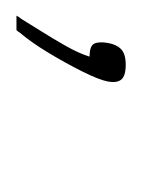

<svg xmlns="http://www.w3.org/2000/svg" viewBox="10 -90 176 239"><g transform="rotate(90 98.5 29.0)"><path d="M81 -17Q79 -6 68.5 15Q58 36 45 57.5Q32 79 20 93Q19 95 17 97Q16 97 9.5 97Q3 97 -1 97Q0 95 1 93.5Q2 92 3 91Q9 81 18.5 66Q28 51 37 35Q46 19 50 6Q37 6 34 0.5Q31 -5 33 -17Q35 -28 41 -33.5Q47 -39 60 -39Q74 -39 78.5 -33.5Q83 -28 81 -17Z"/></g></svg>

Font: Glory Thin Thin
Style: Italic
Weight: 250
Italic angle: -12°
Version: Version 1.011